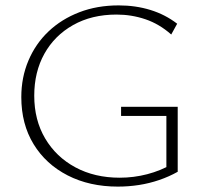

<svg xmlns="http://www.w3.org/2000/svg" viewBox="-20 -685 760 712"><path d="M417 7Q312 7 231 -34.5Q150 -76 104.5 -150.5Q59 -225 59 -325Q59 -398 85.5 -460.5Q112 -523 160 -568.5Q208 -614 274 -639.5Q340 -665 420 -665Q483 -665 538 -648Q593 -631 637 -597L615 -557Q571 -596 519.5 -613.5Q468 -631 412 -631Q320 -631 251 -592Q182 -553 144.5 -485.5Q107 -418 107 -330Q107 -240 147.5 -171.5Q188 -103 259.5 -64.5Q331 -26 424 -26Q476 -26 526 -39Q576 -52 619 -77L597 -48V-255H429V-289H639V-48Q607 -30 570.5 -17.5Q534 -5 495.5 1Q457 7 417 7Z"/></svg>

Font: Ysabeau Office ExtraLight
Style: Regular
Weight: 250
Designer: Christian Thalmann (Catharsis Fonts)
Version: Version 2.001;gftools[0.9.30]; featfreeze: tnum,lnum,ss02